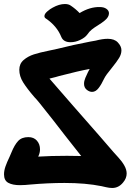

<svg xmlns="http://www.w3.org/2000/svg" viewBox="-24 -981 650 955"><path d="M606 -118Q606 -94 588 -73Q566 -46 534 -46Q520 -46 503 -50Q486 -54 481 -55Q402 -71 297 -71Q216 -71 125 -63Q117 -62 102 -61Q87 -60 75 -60Q39 -60 17.5 -71.5Q-4 -83 -4 -114Q-4 -132 3 -152.5Q10 -173 24 -202L33 -223Q48 -260 66 -279.5Q84 -299 117 -299Q144 -299 159.5 -281.5Q175 -264 175 -238Q175 -220 166 -202Q229 -206 309 -206Q356 -206 380 -205Q288 -321 243 -380L174 -467Q158 -487 147 -498Q110 -541 91 -571.5Q72 -602 72 -634Q72 -664 93.5 -682.5Q115 -701 144.5 -710.5Q174 -720 219 -729L261 -738Q340 -758 424 -774Q431 -775 452 -779Q486 -788 512 -788Q545 -788 562 -770Q580 -751 580 -731Q580 -712 568.5 -693Q557 -674 532 -643Q502 -607 494 -590Q481 -562 466.5 -543Q452 -524 434 -524Q421 -524 408 -534Q394 -545 394 -564Q394 -578 400.5 -593.5Q407 -609 413.5 -622Q420 -635 422 -638Q371 -629 271 -603Q259 -599 222 -590L342 -452Q496 -277 541 -224Q546 -218 564.5 -198Q583 -178 594.5 -157.5Q606 -137 606 -118ZM197 -901Q197 -912 211.5 -924.5Q226 -937 238 -943Q270 -961 299 -961Q317 -961 328 -953Q352 -937 372 -916Q423 -947 472 -946Q493 -946 505.5 -937Q518 -928 518 -915Q518 -896 497 -879Q484 -868 463 -855Q445 -844 432.5 -834Q420 -824 410 -809Q399 -794 375 -782.5Q351 -771 327 -771Q292 -771 281 -797Q259 -852 204 -889Q197 -893 197 -901Z"/></svg>

Font: Sedgwick Ave Display
Style: Regular
Weight: 400
Designer: Kevin Burke, Pedro Vergani
Foundry: Google, Inc.
Version: Version 1.000